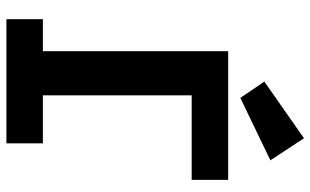

<svg xmlns="http://www.w3.org/2000/svg" viewBox="-205 -765 970 600"><g transform="rotate(90 280.0 -465.0)"><path d="M40 0V-114H140V-693H542V-579H278V-114H428V0ZM286 -731 235 -806 412 -930 481 -825Z"/></g></svg>

Font: Ubuntu Sans Mono
Style: Bold
Weight: 700
Monospace: yes
Designer: Dalton Maag Ltd
Foundry: Dalton Maag Ltd
Version: Version 1.006